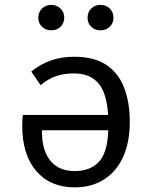

<svg xmlns="http://www.w3.org/2000/svg" viewBox="-20 -776 640 807"><path d="M292 -537.5Q374.5 -537.5 425.8 -504Q477 -470.5 501.2 -408.8Q525.5 -347 525.5 -263.5Q525.5 -178 497.5 -116.5Q469.5 -55 417.5 -21.8Q365.5 11.5 293.5 11.5Q191.5 11.5 132.5 -57Q73.5 -125.5 73.5 -247Q73.5 -260 74 -271.2Q74.5 -282.5 76 -293H450.5V-228.5H156.5Q156.5 -226 156.5 -224Q156.5 -222 156.5 -219.5Q157 -141.5 192.8 -99.2Q228.5 -57 293.5 -57Q363.5 -57 399.8 -100.5Q436 -144 435.5 -252.5V-267.5Q433.5 -373.5 398 -420.5Q362.5 -467.5 290.5 -467.5Q251 -467.5 217.8 -456.8Q184.5 -446 150.5 -418L111.5 -475.5Q147 -504.5 191.5 -521Q236 -537.5 292 -537.5ZM196 -648.5Q172 -648.5 156.5 -663.5Q141 -678.5 141 -701.5Q141 -725 156.5 -740.2Q172 -755.5 196 -755.5Q218.5 -755.5 234.2 -740.2Q250 -725 250 -701.5Q250 -678.5 234.2 -663.5Q218.5 -648.5 196 -648.5ZM402 -648.5Q379 -648.5 363.5 -663.5Q348 -678.5 348 -701.5Q348 -725 363.5 -740.2Q379 -755.5 402 -755.5Q425.5 -755.5 441.2 -740.2Q457 -725 457 -701.5Q457 -678.5 441.2 -663.5Q425.5 -648.5 402 -648.5Z"/></svg>

Font: Fast_Mono
Style: Regular
Weight: 400
Monospace: yes
Designer: Carrois Corporate, Edenspiekermann AG, Nikita Prokopov
Foundry: Carrois Corporate, Edenspiekermann AG, Nikita Prokopov
Version: Version 5.002